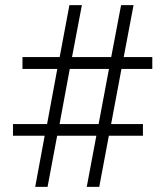

<svg xmlns="http://www.w3.org/2000/svg" viewBox="-20 -731 648 751"><path d="M203.6 -200.2 166 0H117.7L154.8 -200.2H30.8V-245.6H164.1L204.1 -461.4H67.9V-507.8H213.4L251.5 -710.9H300.3L261.7 -507.8H415L453.6 -710.9H502.4L463.9 -507.8H575.7V-461.4H455.1L414.6 -245.6H539.1V-200.2H405.8L368.2 0H319.3L356.9 -200.2ZM406.2 -461.4H252.9L212.9 -245.6H365.7Z"/></svg>

Font: Hanuman Light
Style: Regular
Weight: 300
Designer: Danh Hong
Version: Version 8.002; ttfautohint (v1.8.3)